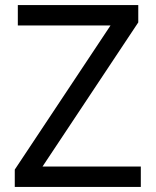

<svg xmlns="http://www.w3.org/2000/svg" viewBox="-20 -734 612 754"><path d="M533 0H38V-68L414 -634H50V-714H523V-646L147 -80H533Z"/></svg>

Font: Noto Sans Kannada
Style: Regular
Weight: 400
Designer: Jelle Bosma - Monotype Design Team
Foundry: Monotype Imaging Inc.
Version: Version 2.003